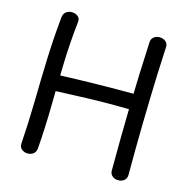

<svg xmlns="http://www.w3.org/2000/svg" viewBox="-115 -893 1005 1024"><g transform="rotate(15 387.5 -381.0)"><path d="M110 -741Q112 -761 125 -771.5Q138 -782 157 -782Q176 -782 190 -771.5Q204 -761 202 -741Q189 -624 185.5 -506Q182 -388 180.5 -270.5Q179 -153 170 -34Q169 -21 163 -12Q157 -3 147 2Q137 7 124 7Q105 7 91 -4Q77 -15 78 -35Q86 -153 88 -270Q90 -387 94 -504.5Q98 -622 110 -741ZM155 -352Q144 -352 134.5 -357.5Q125 -363 119.5 -373.5Q114 -384 114 -398Q114 -421 127.5 -429.5Q141 -438 156 -439Q212 -441 258.5 -442.5Q305 -444 354 -445Q403 -446 463.5 -446.5Q524 -447 606 -447Q623 -447 635 -436Q647 -425 647 -408Q647 -386 637.5 -376Q628 -366 613.5 -363.5Q599 -361 583 -361Q542 -362 486 -362Q430 -362 349.5 -359.5Q269 -357 155 -352ZM598 -732Q598 -752 611.5 -763Q625 -774 644 -774Q663 -774 677 -763Q691 -752 690 -732Q688 -694 686.5 -655.5Q685 -617 683 -578Q678 -439 675.5 -300Q673 -161 673 -21Q673 -2 659.5 9Q646 20 627 20Q608 20 594.5 9Q581 -2 581 -21Q581 -200 585 -377.5Q589 -555 598 -732Z"/></g></svg>

Font: Playpen Sans
Style: Regular
Weight: 400
Designer: Laura Meseguer, Veronika Burian, José Scaglione, Kostas Bartsokas, Vera Evstafieva, Tom Grace, Yorlmar Campos
Foundry: TypeTogether
Version: Version 2.000